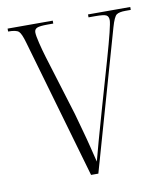

<svg xmlns="http://www.w3.org/2000/svg" viewBox="-66 -592 561 649"><g transform="rotate(-10 214.0 -268.0)"><path d="M57 -478Q48 -510 39.5 -518Q31 -526 3 -526V-536H158V-526H138Q112 -526 102.5 -522Q93 -518 93 -507Q93 -496 99.5 -469.5Q106 -443 113 -420L177 -212Q184 -186 193 -154Q202 -122 209.5 -91.5Q217 -61 222 -41Q230 -71 240.5 -109.5Q251 -148 270 -214L316 -374Q348 -486 348 -504Q348 -517 340 -521.5Q332 -526 302 -526H279V-536H424V-526H406Q384 -526 375 -519.5Q366 -513 356 -478L220 0H195Z"/></g></svg>

Font: Noto Serif Display ExtraCondensed ExtraLight
Style: Regular
Weight: 200
Width: 2
Designer: Monotype Design Team
Foundry: Monotype Imaging Inc.
Version: Version 2.009